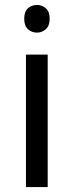

<svg xmlns="http://www.w3.org/2000/svg" viewBox="-20 -757 298 777"><path d="M173 -536V0H85V-536ZM130 -737Q150 -737 165.5 -723.5Q181 -710 181 -681Q181 -653 165.5 -639Q150 -625 130 -625Q108 -625 93 -639Q78 -653 78 -681Q78 -710 93 -723.5Q108 -737 130 -737Z"/></svg>

Font: hexltamil05
Style: Book
Weight: 400
Designer: Jelle Bosma - Monotype Design Team
Foundry: Monotype Imaging Inc.
Version: Version 2.003